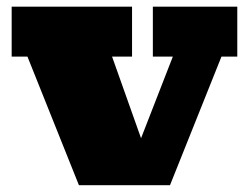

<svg xmlns="http://www.w3.org/2000/svg" viewBox="-20 -543 730 563"><path d="M211.4 0 60.5 -377H14.2V-523.4H367.2V-377H308.6L393.6 -137.7L486.8 -377H428.2V-523.4H675.8V-377H629.4L478.5 0Z"/></svg>

Font: Bevan
Style: Regular
Weight: 400
Designer: Vernon Adams
Foundry: Vernon Adams
Version: Version 2.100; ttfautohint (v1.8.3)